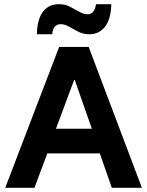

<svg xmlns="http://www.w3.org/2000/svg" viewBox="-20 -900 705 920"><path d="M5 0 263.3 -675H405L660 0H515.8L458.3 -165H206.7L145 0ZM248.3 -283.3H420L338.3 -516.7H335ZM156.7 -735.8Q158.3 -808.3 186.2 -844.2Q214.2 -880 261.7 -880Q291.7 -880 315.4 -867.9Q339.2 -855.8 360 -843.8Q380.8 -831.7 399.2 -831.7Q433.3 -831.7 440 -880H513.3Q511.7 -808.3 483.3 -772.1Q455 -735.8 407.5 -735.8Q379.2 -735.8 355.4 -747.9Q331.7 -760 310.8 -772.1Q290 -784.2 270.8 -784.2Q253.3 -784.2 242.9 -772.5Q232.5 -760.8 230 -735.8Z"/></svg>

Font: Funnel Sans Light
Style: Bold
Weight: 700
Version: Version 1.000